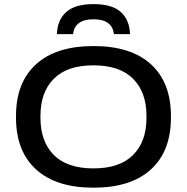

<svg xmlns="http://www.w3.org/2000/svg" viewBox="-20 -874 887 911"><path d="M423.5 16.5Q246 16.5 151 -70.2Q56 -157 56 -315.5V-324Q56 -482.5 151 -569Q246 -655.5 423.5 -655.5Q601.5 -655.5 696.2 -569Q791 -482.5 791 -324V-315.5Q791 -157 696.2 -70.2Q601.5 16.5 423.5 16.5ZM423.5 -75Q548 -75 611.5 -138.8Q675 -202.5 675 -315V-324.5Q675 -436.5 611.5 -500.2Q548 -564 423.5 -564Q298.5 -564 235.2 -500.2Q172 -436.5 172 -324.5V-315Q172 -202.5 235.2 -138.8Q298.5 -75 423.5 -75ZM423.5 -854.5Q511.5 -854.5 553 -817.2Q594.5 -780 597 -712H520.5Q516.5 -747 492.5 -764.8Q468.5 -782.5 423.5 -782.5Q378 -782.5 354.2 -764.2Q330.5 -746 326.5 -712H250Q252.5 -780 294.5 -817.2Q336.5 -854.5 423.5 -854.5Z"/></svg>

Font: Anek Latin Expanded Medium
Style: Regular
Weight: 500
Width: 7
Designer: Yesha Goshar
Foundry: Ek Type
Version: Version 1.003